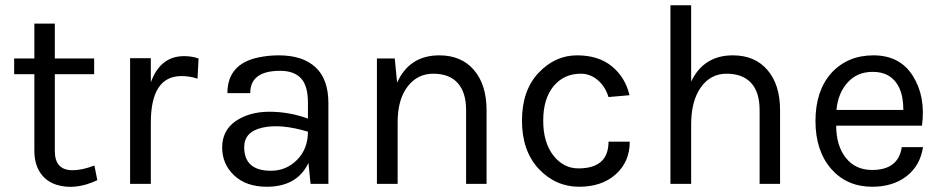

<svg xmlns="http://www.w3.org/2000/svg" viewBox="-20 -701 3594 732"><path d="M340 -70 351 -14Q266 26 194 3Q143 -14 122 -64Q111 -91 111 -124V-418H34V-478H111V-611H189V-478H339V-418H189V-125Q189 -52 257 -52Q293 -52 340 -70Z M672 -411Q555 -411 555 -233V0H476V-479H555V-387Q591 -487 682 -487Q712 -487 737 -478L733 -401Q704 -411 672 -411Z M1154 -249V-310Q1154 -374 1127.5 -402.5Q1101 -431 1048 -431Q934 -431 934 -346H847Q847 -457 965 -482Q1003 -490 1043 -490Q1134 -490 1183 -444.5Q1232 -399 1232 -308V0H1164L1156 -80Q1113 11 997 11Q919 11 873 -32Q827 -75 827 -139Q827 -203 878 -239Q931 -275 1007 -275Q1082 -275 1154 -249ZM1154 -199Q1051 -230 981 -214.5Q911 -199 911 -140Q911 -50 1013 -50Q1071 -50 1112 -91Q1154 -133 1154 -199Z M1417 -478H1485L1494 -386Q1541 -490 1655 -490Q1739 -490 1787 -434Q1835 -378 1835 -281V0H1757V-281Q1757 -349 1725 -384.5Q1693 -420 1632 -420Q1571 -420 1533.5 -370.5Q1496 -321 1496 -235V0H1417Z M2380 -338 2300 -331Q2287 -372 2258.5 -396Q2230 -420 2194 -420Q2130 -420 2090 -372Q2051 -324 2051 -241Q2051 -159 2089 -109Q2128 -59 2185 -59Q2300 -59 2300 -161H2381Q2381 -84 2327 -36Q2274 11 2188 11Q2098 11 2033 -58Q1970 -127 1970 -241Q1970 -356 2033 -423Q2096 -490 2180 -490Q2262 -490 2313 -448Q2364 -406 2380 -338Z M2536 -681H2615V-390Q2663 -490 2774 -490Q2858 -490 2906 -434Q2954 -378 2954 -281V0H2876V-281Q2876 -350 2843.5 -385Q2811 -420 2750 -420Q2689 -420 2652 -368Q2615 -316 2615 -226V0H2536Z M3305 -53Q3405 -53 3418 -140H3499Q3488 -69 3436 -29Q3384 11 3305 11Q3209 11 3149 -57Q3089 -126 3089 -240Q3089 -354 3149 -422Q3211 -490 3310 -490Q3411 -490 3460 -412Q3510 -333 3495 -222H3168Q3168 -146 3204.5 -99.5Q3241 -53 3305 -53ZM3363 -415Q3340 -427 3307 -427Q3248 -427 3211.5 -386.5Q3175 -346 3169 -282H3424Q3424 -382 3363 -415Z"/></svg>

Font: Karla Neue
Style: Regular
Weight: 400
Designer: Jonathan Pinhorn
Foundry: PYRS Fontlab Ltd. / Made with FontLab
Version: Version 1.000;PS 001.001;hotconv 1.0.56